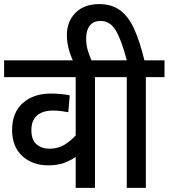

<svg xmlns="http://www.w3.org/2000/svg" viewBox="-20 -916 822 936"><path d="M534 -540H443V0H349V-151Q323 -133 291 -121.5Q259 -110 215 -110Q137 -110 88 -156Q39 -202 39 -282Q39 -367 91 -413.5Q143 -460 229 -460Q251 -460 278 -457.5Q305 -455 320 -451L313 -369Q297 -372 278 -374.5Q259 -377 239 -377Q188 -377 160.5 -353Q133 -329 133 -282Q133 -233 158.5 -212Q184 -191 220 -191Q263 -191 294.5 -210.5Q326 -230 349 -256V-540H0V-622H534Z M338 -615Q306 -683 306 -745Q306 -811 348 -853.5Q390 -896 464 -896Q525 -896 566 -865.5Q607 -835 634.5 -774Q662 -713 684 -622H782V-540H691V0H598V-540H520V-622H598Q573 -719 545 -766.5Q517 -814 471 -814Q436 -814 418 -791.5Q400 -769 400 -729Q400 -696 408.5 -668.5Q417 -641 429 -615Z"/></svg>

Font: Noto Sans SemiCondensed Medium
Style: Italic
Weight: 500
Width: 4
Italic angle: -12°
Designer: Monotype Design Team
Foundry: Monotype Imaging Inc.
Version: Version 2.013; ttfautohint (v1.8.4.7-5d5b)